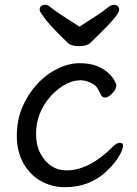

<svg xmlns="http://www.w3.org/2000/svg" viewBox="-20 -755 570 799"><path d="M311 -644Q343 -665 376.5 -686.5Q410 -708 426 -721.5Q442 -735 452 -735Q476 -735 476 -714Q476 -693 388 -608Q368 -589 355 -576Q342 -563 310.5 -563Q279 -563 266 -573Q196 -640 170.5 -673Q145 -706 145 -713Q145 -735 169 -735Q179 -735 195 -721.5Q211 -708 245 -686.5Q279 -665 311 -644ZM433 -52Q360 24 250 24Q196 24 150.5 -1.5Q105 -27 77.5 -75.5Q50 -124 50 -189.5Q50 -255 73 -309Q96 -363 133.5 -404Q171 -445 218.5 -468.5Q266 -492 310.5 -492Q355 -492 384 -480Q413 -468 430.5 -451.5Q448 -435 456 -420.5Q464 -406 464 -401Q464 -383 447 -366Q430 -349 418.5 -349Q407 -349 402 -357Q395 -371 388 -383.5Q381 -396 372 -402Q344 -421 315 -421Q254 -421 192 -356Q130 -286 130 -199Q130 -149 149 -115Q187 -46 257 -46Q351 -46 449 -144Q466 -161 479 -161Q492 -161 492 -148Q492 -135 477.5 -108.5Q463 -82 433 -52Z"/></svg>

Font: LXGW WenKai Lite
Style: Bold
Weight: 700
Designer: LXGW / Fontworks Inc.
Foundry: LXGW / Fontworks Inc.
Version: Version 1.330;April 28, 2024